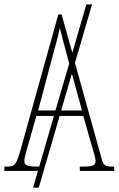

<svg xmlns="http://www.w3.org/2000/svg" viewBox="-22 -780 541 876"><path d="M-2 0H151L129 76H155L250 -251H358L398 -111C405 -86 414 -58 414 -48C414 -27 406 -20 362 -20H342V0H499V-20H492C458 -20 450 -25 442 -55L320 -493L398 -760H372L308 -539L259 -714H244L74 -104C54 -32 47 -20 13 -20H-2ZM152 -276 214 -509C229 -567 245 -619 251 -653C259 -620 272 -570 293 -493L294 -491L231 -276ZM352 -276H257L306 -444ZM143 -20C100 -20 89 -28 89 -46C89 -61 101 -101 109 -128L144 -251H224L157 -20Z"/></svg>

Font: Noto Serif ExtraCondensed Thin
Style: Regular
Weight: 100
Width: 2
Designer: Monotype Design Team
Foundry: Monotype Imaging Inc.
Version: Version 2.013